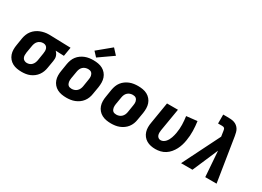

<svg xmlns="http://www.w3.org/2000/svg" viewBox="-23 -1502 3045 2234"><g transform="rotate(30 1500.0 -384.5)"><path d="M257 8Q224 8 192.5 2.5Q161 -3 134 -17.5Q107 -32 87 -55.5Q67 -79 57 -108Q47 -137 46.5 -169.5Q46 -202 52 -235L68 -335Q73 -362 83.5 -388.5Q94 -415 112 -438Q130 -461 154 -478.5Q178 -496 204.5 -506.5Q231 -517 259 -522.5Q287 -528 314 -528Q318 -528 322.5 -528Q327 -528 331 -528L611 -520L591 -400L478 -404Q490 -393 498.5 -380Q507 -367 512 -351.5Q517 -336 517 -319Q517 -302 514 -285L497 -185Q493 -158 483 -131.5Q473 -105 456 -81.5Q439 -58 415.5 -40Q392 -22 365.5 -11Q339 0 311.5 4Q284 8 257 8ZM258 -112Q276 -112 293.5 -118.5Q311 -125 324 -139Q337 -153 344 -170Q351 -187 354 -204L370 -304Q373 -322 373 -339.5Q373 -357 367 -372.5Q361 -388 347.5 -397.5Q334 -407 316 -408H311Q310 -408 308.5 -408Q307 -408 306 -408Q289 -408 271.5 -400.5Q254 -393 241.5 -380Q229 -367 222 -350Q215 -333 212 -316L195 -216Q192 -197 192.5 -178.5Q193 -160 200.5 -144.5Q208 -129 224 -120.5Q240 -112 258 -112Z M858 8Q825 8 793.5 2.5Q762 -3 734.5 -17.5Q707 -32 687 -55.5Q667 -79 657 -108Q647 -137 646.5 -169.5Q646 -202 652 -235L668 -335Q673 -363 683 -390Q693 -417 711 -440.5Q729 -464 753.5 -481.5Q778 -499 805 -509.5Q832 -520 860 -524Q888 -528 916 -528Q948 -528 980 -522.5Q1012 -517 1039 -502.5Q1066 -488 1086 -464.5Q1106 -441 1116 -412Q1126 -383 1126.5 -350.5Q1127 -318 1122 -285L1105 -185Q1101 -157 1090.5 -130Q1080 -103 1062 -79.5Q1044 -56 1019.5 -38.5Q995 -21 968 -10.5Q941 0 913 4Q885 8 858 8ZM860 -112Q878 -112 896 -118Q914 -124 928.5 -137.5Q943 -151 951 -168.5Q959 -186 962 -204L978 -304Q980 -317 981 -329.5Q982 -342 980 -353.5Q978 -365 972.5 -376Q967 -387 958.5 -394.5Q950 -402 938 -405Q926 -408 914 -408Q896 -408 877.5 -402Q859 -396 844.5 -382.5Q830 -369 822.5 -351.5Q815 -334 812 -316L795 -216Q793 -203 792.5 -190.5Q792 -178 794 -166.5Q796 -155 801 -144Q806 -133 814.5 -125.5Q823 -118 835 -115Q847 -112 860 -112ZM925 -570 869 -630 1047 -777 1115 -703Z M1458 8Q1425 8 1393.5 2.5Q1362 -3 1334.5 -17.5Q1307 -32 1287 -55.5Q1267 -79 1257 -108Q1247 -137 1246.5 -169.5Q1246 -202 1252 -235L1268 -335Q1273 -363 1283 -390Q1293 -417 1311 -440.5Q1329 -464 1353.5 -481.5Q1378 -499 1405 -509.5Q1432 -520 1460 -524Q1488 -528 1516 -528Q1548 -528 1580 -522.5Q1612 -517 1639 -502.5Q1666 -488 1686 -464.5Q1706 -441 1716 -412Q1726 -383 1726.5 -350.5Q1727 -318 1722 -285L1705 -185Q1701 -157 1690.5 -130Q1680 -103 1662 -79.5Q1644 -56 1619.5 -38.5Q1595 -21 1568 -10.5Q1541 0 1513 4Q1485 8 1458 8ZM1460 -112Q1478 -112 1496 -118Q1514 -124 1528.5 -137.5Q1543 -151 1551 -168.5Q1559 -186 1562 -204L1578 -304Q1580 -317 1581 -329.5Q1582 -342 1580 -353.5Q1578 -365 1572.5 -376Q1567 -387 1558.5 -394.5Q1550 -402 1538 -405Q1526 -408 1514 -408Q1496 -408 1477.5 -402Q1459 -396 1444.5 -382.5Q1430 -369 1422.5 -351.5Q1415 -334 1412 -316L1395 -216Q1393 -203 1392.5 -190.5Q1392 -178 1394 -166.5Q1396 -155 1401 -144Q1406 -133 1414.5 -125.5Q1423 -118 1435 -115Q1447 -112 1460 -112Z M2053 8Q2021 8 1990.5 1.5Q1960 -5 1934.5 -20Q1909 -35 1890.5 -58.5Q1872 -82 1863 -111Q1854 -140 1854 -171.5Q1854 -203 1860 -235L1907 -520H2054L2003 -216Q2000 -198 2000 -180.5Q2000 -163 2005.5 -147.5Q2011 -132 2024 -122Q2037 -112 2055 -112Q2073 -112 2090 -121Q2107 -130 2119.5 -144.5Q2132 -159 2141 -175.5Q2150 -192 2156 -209.5Q2162 -227 2166.5 -244.5Q2171 -262 2174 -280Q2184 -337 2182.5 -393Q2181 -449 2173 -504L2317 -520Q2326 -458 2327.5 -393Q2329 -328 2318 -263Q2313 -230 2303 -197Q2293 -164 2277 -133Q2261 -102 2237.5 -74Q2214 -46 2184 -27Q2154 -8 2120 0Q2086 8 2053 8Z M2396 0 2646 -500 2636 -567Q2634 -577 2632.5 -586Q2631 -595 2625.5 -602.5Q2620 -610 2611 -612.5Q2602 -615 2593 -615H2538V-735H2593Q2616 -735 2640 -733.5Q2664 -732 2685.5 -725Q2707 -718 2724.5 -704Q2742 -690 2753.5 -671.5Q2765 -653 2770.5 -630.5Q2776 -608 2780 -586L2873 0H2721L2696 -341L2549 0Z"/></g></svg>

Font: Iosevka SS04 Heavy Extended
Style: Italic
Weight: 900
Width: 7
Italic angle: -9°
Monospace: yes
Designer: Belleve Invis
Foundry: Belleve Invis
Version: Version 19.0.0; ttfautohint (v1.8.4)